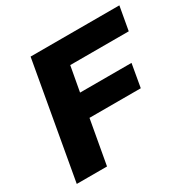

<svg xmlns="http://www.w3.org/2000/svg" viewBox="-154 -838 985 989"><g transform="rotate(-30 339.0 -343.5)"><path d="M28 0H208L255 -262H560L584 -399H278L305 -547H653L678 -687H150Z"/></g></svg>

Font: Archivo ExtraBold
Style: Italic
Weight: 800
Italic angle: -10°
Designer: Hector Gatti
Foundry: Omnibus-Type
Version: Version 2.001